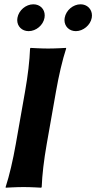

<svg xmlns="http://www.w3.org/2000/svg" viewBox="-20 -871 448 894"><path d="M281.2 -788C280.5 -784.4 280.2 -780.8 280.2 -777.4C280.2 -748.4 302 -726 333.3 -726C367.3 -726 401.2 -754 407.2 -788C407.8 -791.7 408.2 -795.3 408.2 -798.9C408.2 -828.6 385.7 -851 355.3 -851C320.3 -851 287.4 -823 281.2 -788ZM61.2 -788C60.5 -784.4 60.2 -780.8 60.2 -777.4C60.2 -748.4 82 -726 113.3 -726C148.3 -726 181.2 -754 187.2 -788C187.9 -791.8 188.2 -795.6 188.2 -799.2C188.2 -828.8 166.5 -851 135.3 -851C100.3 -851 67.4 -823 61.2 -788ZM96.7 -445 53.5 -200C40.3 -125 23.8 -54 6.2 0L6.7 3C6.7 3 55.2 0 90.2 0C124.2 0 171.7 3 171.7 3L174.2 0C176.3 -57 184.3 -125 197.5 -200L240.7 -445C253.9 -520 270.6 -592 288 -645L287.5 -648C287.5 -648 239 -645 204 -645C170 -645 122.5 -648 122.5 -648L120 -645C117.9 -588 109.9 -520 96.7 -445Z"/></svg>

Font: Linux Biolinum O 
Style: Bold Italic
Weight: 700
Designer: Philipp H. Poll
Foundry: Philipp H. Poll
Version: Version 1.3.2